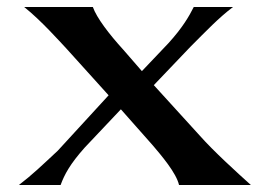

<svg xmlns="http://www.w3.org/2000/svg" viewBox="-20 -528 770 548"><path d="M245 -508H49C97 -470 151 -409 169 -390L290 -256L145 -98C100 -56 72 -29 34 0H153C164 -30 180 -60 222 -107L325 -216L417 -112C439 -86 483 -35 491 0H696C656 -36 590 -96 551 -140L419 -285L523 -394C571 -442 603 -476 645 -508H533C520 -482 501 -449 461 -405L385 -325L332 -386C291 -431 256 -477 245 -508Z"/></svg>

Font: Coconat Demi
Style: Regular
Weight: 400
Designer: Sara Lavazza
Foundry: Collletttivo
Version: Version 1.000;Glyphs 3.2 (3217)